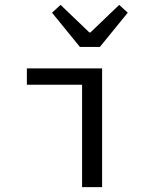

<svg xmlns="http://www.w3.org/2000/svg" viewBox="-20 -766 640 786"><path d="M316 0V-419H90V-486H398V0ZM307 -574 193 -714 228 -746 346 -633H350L468 -746L503 -714L389 -574Z"/></svg>

Font: Source Code Pro
Style: Regular
Weight: 400
Monospace: yes
Designer: Paul D. Hunt, Teo Tuominen
Foundry: Adobe Systems Incorporated
Version: Version 1.018;hotconv 1.0.116;makeotfexe 2.5.65601